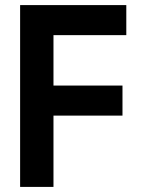

<svg xmlns="http://www.w3.org/2000/svg" viewBox="-20 -734 570 754"><path d="M59 0V-714H476V-596H190V-398H461V-280H190V0Z"/></svg>

Font: Noto Sans Mono Condensed
Style: Bold
Weight: 700
Width: 3
Designer: Monotype Design Team
Foundry: Monotype Imaging Inc.
Version: Version 2.014